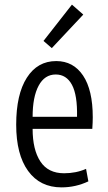

<svg xmlns="http://www.w3.org/2000/svg" viewBox="-20 -799 469 830"><path d="M246 11Q153 11 101.5 -60Q50 -131 50 -260Q50 -391 96 -463Q142 -535 223 -535Q297 -535 339 -472.5Q381 -410 381 -292Q381 -282 380.5 -269Q380 -256 379 -242H121Q121 -152 154.5 -101Q188 -50 257 -50Q309 -50 352 -69L362 -15Q307 11 246 11ZM121 -294H313Q315 -388 291 -432.5Q267 -477 221 -477Q173 -477 147 -428.5Q121 -380 121 -294ZM204 -591 168 -622 291 -779 340 -736Z"/></svg>

Font: Ubuntu Sans Condensed
Style: Regular
Weight: 400
Width: 3
Designer: Dalton Maag Ltd
Foundry: Dalton Maag Ltd
Version: Version 1.006; ttfautohint (v1.8.4.7-5d5b)